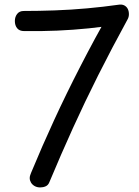

<svg xmlns="http://www.w3.org/2000/svg" viewBox="-20 -793 609 840"><path d="M86 -657Q65 -657 55 -669.5Q45 -682 45 -701Q45 -719 55 -732Q65 -745 84 -745Q148 -745 219 -747.5Q290 -750 361.5 -756.5Q433 -763 496 -772Q513 -775 523.5 -769.5Q534 -764 539 -754Q544 -744 544 -731Q544 -725 542.5 -719Q541 -713 538 -708Q468 -580 409.5 -463.5Q351 -347 299 -232.5Q247 -118 196 4Q191 17 180 22Q169 27 156 27Q142 27 131.5 21Q121 15 115.5 5.5Q110 -4 110 -14Q110 -20 112 -26Q114 -32 116 -37Q164 -153 217 -268Q270 -383 331.5 -502.5Q393 -622 465 -750L505 -687Q437 -676 368.5 -669Q300 -662 230 -659Q160 -656 86 -657Z"/></svg>

Font: Playpen Sans Deva
Style: Regular
Weight: 400
Designer: Pooja Saxena, Gunjan Panchal, Laura Meseguer, Veronika Burian, José Scaglione
Foundry: TypeTogether
Version: Version 2.000